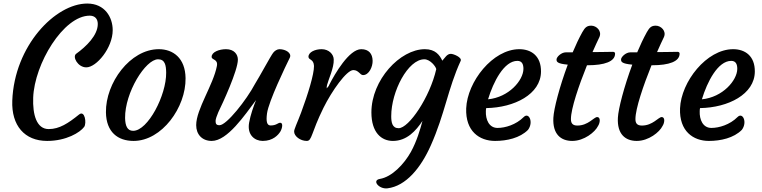

<svg xmlns="http://www.w3.org/2000/svg" viewBox="-20 -779 4237 1068"><path d="M48.3 -219.2C43 -80.6 116.7 4.9 242.2 4.9C348.6 4.9 425.3 -42 448.2 -73.2C462.9 -93.8 452.1 -168 419.9 -142.1C359.4 -93.3 310.5 -61 251 -61C183.1 -61 161.1 -141.6 164.6 -235.8C171.4 -423.3 332.5 -691.9 479 -691.9C508.3 -691.9 523.9 -673.8 523.9 -645.5C523.9 -582.5 460 -520.5 403.8 -480C380.9 -463.4 413.1 -404.3 460 -404.3C516.6 -404.3 606.9 -512.7 606.9 -611.3C606.9 -682.6 563.5 -759.3 465.3 -759.3C287.6 -759.3 60.1 -524.4 48.3 -219.2Z M569.3 -154.3C570.8 -43.9 635.7 4.9 723.1 4.9C880.4 4.9 1014.6 -182.1 1012.2 -344.2C1010.7 -456.5 942.4 -505.4 863.3 -505.4C703.6 -505.4 566.9 -317.4 569.3 -154.3ZM675.8 -122.6C674.3 -263.7 789.1 -449.2 859.4 -449.2C897.5 -449.2 903.8 -416.5 904.3 -375C905.8 -249.5 802.7 -51.3 720.7 -51.3C688 -51.3 676.8 -79.1 675.8 -122.6Z M1071.3 -83C1071.3 -30.8 1104.5 4.9 1157.7 4.9C1245.1 4.9 1341.3 -138.7 1404.3 -222.2C1390.1 -187.5 1373.5 -140.1 1365.7 -96.7C1353.5 -28.3 1397 4.9 1441.4 4.9C1498.5 4.9 1527.8 -28.3 1539.6 -47.4C1551.3 -67.9 1555.2 -96.2 1538.6 -96.2C1525.9 -96.2 1517.6 -81.1 1485.4 -81.1C1465.3 -81.1 1459 -101.6 1465.3 -148.4C1474.6 -215.8 1568.8 -411.1 1591.8 -457.5C1605 -483.9 1568.4 -505.4 1534.7 -505.4C1521 -505.4 1507.3 -495.6 1499.5 -485.4C1485.4 -467.3 1425.3 -355 1398.9 -313C1351.1 -222.7 1240.2 -82.5 1201.2 -82.5C1183.6 -82.5 1179.2 -89.8 1179.2 -106.4C1179.2 -115.7 1186 -135.7 1194.3 -154.8C1218.3 -203.6 1303.2 -387.2 1303.2 -447.3C1303.2 -476.1 1282.7 -505.4 1237.3 -505.4C1198.7 -505.4 1157.2 -489.3 1157.2 -462.9C1157.2 -443.8 1193.8 -451.7 1186.5 -412.1C1166.5 -306.6 1071.3 -171.4 1071.3 -83Z M1616.2 -45.9C1616.7 -22 1649.4 4.9 1686.5 4.9C1715.8 4.9 1710 -38.6 1779.3 -179.2C1825.7 -272.9 1907.7 -389.2 1945.3 -389.2C1975.1 -389.2 1982.4 -361.3 1999.5 -361.3C2032.7 -361.3 2053.7 -408.2 2052.7 -441.4C2051.8 -480 2031.7 -505.4 1989.3 -505.4C1921.9 -505.4 1842.8 -368.7 1811.5 -307.6C1810.1 -302.2 1802.7 -292 1797.4 -287.6C1796.4 -292.5 1797.9 -298.8 1799.3 -306.6C1806.6 -335.9 1838.4 -402.8 1836.4 -447.3C1836.4 -476.6 1809.6 -505.4 1769 -505.4C1732.9 -505.4 1695.8 -489.3 1695.8 -462.9C1696.8 -443.8 1724.6 -452.1 1726.6 -412.1C1727.1 -365.7 1693.4 -256.3 1654.8 -152.3C1634.3 -97.2 1614.3 -58.1 1616.2 -45.9Z M2165.5 4.9C2243.7 4.9 2293.9 -52.2 2330.1 -106.4C2317.9 -61 2298.3 7.3 2265.1 66.9C2227.1 134.3 2160.6 205.1 2092.8 216.3C2046.9 224.1 2087.9 274.4 2135.3 268.6C2238.3 255.9 2320.8 154.8 2376 30.8C2455.1 -146.5 2471.2 -285.2 2542.5 -440.4C2551.3 -459.5 2502.9 -479.5 2487.8 -479.5C2466.3 -479.5 2455.6 -458 2440.4 -441.4C2425.8 -472.2 2402.3 -505.4 2343.3 -505.4C2205.1 -505.4 2045.9 -334 2045.9 -153.8C2045.9 -41.5 2101.6 4.9 2165.5 4.9ZM2156.2 -132.8C2156.2 -270.5 2249.5 -449.2 2340.3 -449.2C2372.6 -449.2 2403.8 -409.7 2406.7 -394.5C2371.1 -237.8 2254.4 -65.9 2197.3 -65.9C2161.6 -65.9 2156.2 -98.6 2156.2 -132.8Z M2573.2 -176.3C2568.4 -49.3 2646.5 4.9 2733.9 4.9C2799.3 4.9 2872.1 -11.2 2917 -56.6C2949.2 -99.1 2921.9 -157.2 2893.1 -127.9C2850.1 -85 2790 -67.4 2747.6 -67.4C2700.2 -67.4 2680.7 -113.8 2682.6 -161.1C2682.6 -167.5 2683.6 -173.3 2684.6 -177.7C2841.3 -180.2 2988.3 -254.9 2989.3 -380.4C2990.2 -467.3 2935.5 -505.4 2868.7 -505.4C2720.7 -505.4 2579.1 -324.2 2573.2 -176.3ZM2694.8 -226.6C2724.1 -323.7 2783.7 -440.4 2857.9 -440.4C2883.8 -440.4 2891.6 -421.4 2891.6 -396C2891.1 -331.5 2810.1 -237.8 2694.8 -226.6Z M3058.1 -124C3053.2 -32.7 3099.6 4.9 3163.1 4.9C3229.5 4.9 3290 -44.4 3306.2 -77.6C3318.4 -95.7 3321.8 -127.9 3301.8 -127.9C3283.7 -127.9 3252 -80.6 3191.9 -80.6C3164.6 -80.6 3155.8 -93.8 3155.8 -116.7C3155.8 -174.8 3199.7 -303.2 3245.1 -416H3249C3342.8 -416 3401.4 -437 3401.4 -480.5C3401.4 -486.3 3397.9 -490.7 3389.6 -490.7C3346.7 -490.7 3349.6 -489.3 3287.6 -489.3H3275.9C3290 -521.5 3303.2 -549.8 3314 -572.3C3329.6 -606.4 3297.9 -636.2 3269 -636.2C3245.6 -636.2 3234.4 -627.4 3219.2 -600.1C3200.2 -565.9 3182.1 -527.3 3165.5 -487.8H3127C3102.5 -487.8 3075.7 -462.4 3075.7 -448.2C3075.7 -435.5 3079.1 -424.8 3138.2 -419.4C3092.3 -296.4 3060.5 -173.3 3058.1 -124Z M3417 -124C3412.1 -32.7 3458.5 4.9 3522 4.9C3588.4 4.9 3648.9 -44.4 3665 -77.6C3677.2 -95.7 3680.7 -127.9 3660.6 -127.9C3642.6 -127.9 3610.8 -80.6 3550.8 -80.6C3523.4 -80.6 3514.6 -93.8 3514.6 -116.7C3514.6 -174.8 3558.6 -303.2 3604 -416H3607.9C3701.7 -416 3760.3 -437 3760.3 -480.5C3760.3 -486.3 3756.8 -490.7 3748.5 -490.7C3705.6 -490.7 3708.5 -489.3 3646.5 -489.3H3634.8C3648.9 -521.5 3662.1 -549.8 3672.9 -572.3C3688.5 -606.4 3656.7 -636.2 3627.9 -636.2C3604.5 -636.2 3593.3 -627.4 3578.1 -600.1C3559.1 -565.9 3541 -527.3 3524.4 -487.8H3485.8C3461.4 -487.8 3434.6 -462.4 3434.6 -448.2C3434.6 -435.5 3438 -424.8 3497.1 -419.4C3451.2 -296.4 3419.4 -173.3 3417 -124Z M3762.7 -176.3C3757.8 -49.3 3835.9 4.9 3923.3 4.9C3988.8 4.9 4061.5 -11.2 4106.4 -56.6C4138.7 -99.1 4111.3 -157.2 4082.5 -127.9C4039.6 -85 3979.5 -67.4 3937 -67.4C3889.6 -67.4 3870.1 -113.8 3872.1 -161.1C3872.1 -167.5 3873 -173.3 3874 -177.7C4030.8 -180.2 4177.7 -254.9 4178.7 -380.4C4179.7 -467.3 4125 -505.4 4058.1 -505.4C3910.2 -505.4 3768.6 -324.2 3762.7 -176.3ZM3884.3 -226.6C3913.6 -323.7 3973.1 -440.4 4047.4 -440.4C4073.2 -440.4 4081.1 -421.4 4081.1 -396C4080.6 -331.5 3999.5 -237.8 3884.3 -226.6Z"/></svg>

Font: Courgette
Style: Regular
Weight: 400
Designer: Karolina Lach
Foundry: Karolina Lach
Version: Version 1.002